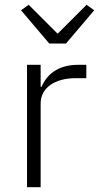

<svg xmlns="http://www.w3.org/2000/svg" viewBox="-20 -783 414 803"><path d="M93 0V-512H150V-420H154C174 -468 219 -512 307 -512H341V-456H296C211 -456 150 -417 150 -350V0ZM186 -601 68 -740 100 -763 221 -642 342 -763 374 -740 256 -601Z"/></svg>

Font: Plexus Sans Light
Style: Regular
Weight: 300
Version: Version 2.001;PS 002.001;hotconv 1.0.70;makeotf.lib2.5.58329